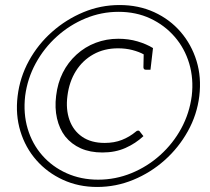

<svg xmlns="http://www.w3.org/2000/svg" viewBox="-20 -736 836 763"><path d="M203 -355Q209 -406 229.5 -447Q250 -488 284 -519Q318 -550 360.5 -566Q403 -582 450 -582Q491 -582 526.5 -571.5Q562 -561 588 -545L578 -459H559Q554 -459 552 -462Q550 -465 550 -469L551 -520Q533 -530 506.5 -537Q480 -544 449 -544Q394 -544 351 -520Q308 -496 281.5 -453.5Q255 -411 248 -355Q241 -302 256 -259.5Q271 -217 306.5 -192.5Q342 -168 396 -168Q434 -168 464.5 -180Q495 -192 520 -213Q522 -215 524 -216Q526 -217 529 -217Q530 -217 532 -216.5Q534 -216 535 -214L550 -195Q519 -166 478.5 -148Q438 -130 387 -130Q338 -130 301 -146.5Q264 -163 239 -194Q216 -224 206.5 -265.5Q197 -307 203 -355ZM366 7Q292 7 230 -21.5Q168 -50 124.5 -99.5Q81 -149 61 -214.5Q41 -280 50 -354Q59 -429 95 -494.5Q131 -560 187 -609.5Q243 -659 311.5 -687.5Q380 -716 455 -716Q531 -716 593 -687.5Q655 -659 698 -609Q741 -559 761 -494Q781 -429 772 -354Q763 -280 726.5 -214.5Q690 -149 634.5 -99.5Q579 -50 510 -21.5Q441 7 366 7ZM370 -22Q439 -22 502.5 -48Q566 -74 617 -120Q668 -166 700.5 -226Q733 -286 742 -355Q750 -423 732 -483.5Q714 -544 674 -590Q634 -636 577.5 -662.5Q521 -689 451 -689Q383 -689 320 -663Q257 -637 206 -591Q155 -545 122 -484.5Q89 -424 80 -355Q72 -285 90 -224.5Q108 -164 148 -118.5Q188 -73 245 -47.5Q302 -22 370 -22Z"/></svg>

Font: Aleo Light
Style: Italic
Weight: 300
Italic angle: -7°
Designer: Alessio Laiso
Foundry: Alessio Laiso
Version: Version 2.001;gftools[0.9.29]